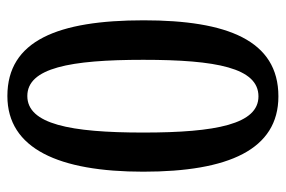

<svg xmlns="http://www.w3.org/2000/svg" viewBox="-147 -617 774 520"><g transform="rotate(90 240.0 -357.0)"><path d="M240 10C383 10 445 -130 445 -358C445 -589 385 -724 241 -724C89 -724 35 -585 35 -359C35 -127 90 10 240 10ZM240 -44C164 -44 142 -160 142 -358C142 -556 164 -670 241 -670C316 -670 339 -556 339 -358C339 -160 316 -44 240 -44Z"/></g></svg>

Font: Noto Serif Myanmar Condensed Medium
Style: Regular
Weight: 500
Width: 3
Designer: Ben Mitchell and the Monotype Design Team
Foundry: Monotype Imaging Inc.
Version: Version 2.106